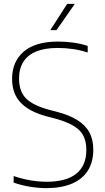

<svg xmlns="http://www.w3.org/2000/svg" viewBox="-20 -964 545 993"><path d="M219 9Q180.5 9 136.5 2Q92.5 -5 50.5 -19.5V-53.5Q81.5 -43 111 -36.5Q140.5 -30 168 -27Q195.5 -24 221 -24Q323 -24 374.8 -65.8Q426.5 -107.5 426.5 -188.5Q426.5 -257.5 387 -293.5Q347.5 -329.5 257 -353L226 -361Q133.5 -385 88 -432Q42.5 -479 42.5 -556Q42.5 -645.5 102.8 -697.2Q163 -749 280.5 -749Q319 -749 359.2 -743.5Q399.5 -738 433.5 -726.5V-692.5Q394.5 -705 356 -710.5Q317.5 -716 278.5 -716Q212 -716 167.5 -697.8Q123 -679.5 100.8 -644.2Q78.5 -609 78.5 -558Q78.5 -491 115 -454.5Q151.5 -418 238.5 -395L269.5 -387Q336 -370 378.8 -343.8Q421.5 -317.5 442 -279.8Q462.5 -242 462.5 -190Q462.5 -126 434.2 -81.5Q406 -37 351.5 -14Q297 9 219 9ZM240 -808 327.5 -944H367L272 -808Z"/></svg>

Font: Encode Sans SC Thin
Style: Regular
Weight: 250
Designer: Multiple Designers
Foundry: Impallari Type
Version: Version 3.002